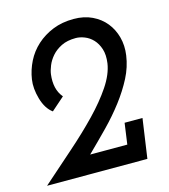

<svg xmlns="http://www.w3.org/2000/svg" viewBox="-101 -738 721 819"><g transform="rotate(-15 259.5 -329.0)"><path d="M218 -81H382L395 -174H474L449 0H6Q76 -62 142.5 -120.5Q209 -179 261.5 -233.5Q314 -288 348.5 -339.5Q383 -391 390 -438Q395 -475 386.5 -501Q378 -527 362 -544Q346 -561 325.5 -569Q305 -577 287 -577Q249 -577 223 -564Q197 -551 180.5 -532Q164 -513 155.5 -492Q147 -471 145 -455Q141 -423 147 -397Q153 -371 170 -351L112 -300Q82 -322 68.5 -369Q55 -416 61 -455Q67 -495 85.5 -532Q104 -569 135 -597Q166 -625 207 -641.5Q248 -658 299 -658Q345 -658 380.5 -641Q416 -624 439 -595.5Q462 -567 472 -529.5Q482 -492 476 -450Q469 -400 445 -353.5Q421 -307 386 -261Q351 -215 307.5 -170.5Q264 -126 218 -81Z"/></g></svg>

Font: Josefin Slab
Style: Bold Italic
Weight: 700
Italic angle: -12°
Designer: Santiago Orozco
Foundry: Typemade
Version: Version 2.000